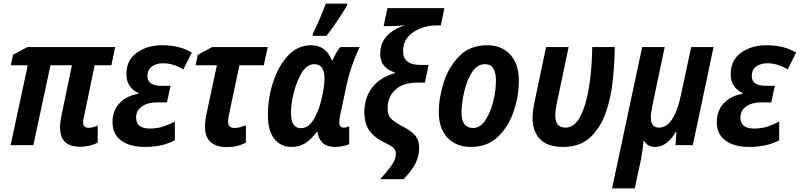

<svg xmlns="http://www.w3.org/2000/svg" viewBox="-20 -805 4436 1065"><path d="M522 -14V-109Q494 -96 472 -96Q441 -96 441 -126Q441 -138 446 -159L505 -443H598L619 -544H132L52 -501L40 -443H134L39 0H165L260 -443H379L321 -165Q313 -125 313 -98Q313 9 423 9Q479 9 522 -14Z M950 -27V-131Q919 -114 885.5 -103Q852 -92 811 -92Q735 -92 735 -153Q735 -192 767 -214.5Q799 -237 850 -237H906L926 -329H876Q798 -329 798 -383Q798 -418 822 -436Q846 -454 884 -454Q915 -454 943 -445Q971 -436 997 -420L1044 -513Q978 -554 879 -554Q796 -554 738.5 -512.5Q681 -471 681 -394Q681 -354 700 -327.5Q719 -301 748 -289L747 -285Q680 -273 642 -231.5Q604 -190 604 -128Q604 -61 652 -25.5Q700 10 785 10Q881 10 950 -27Z M1344 -14V-110Q1327 -104 1312 -99.5Q1297 -95 1282 -95Q1245 -95 1245 -131Q1245 -145 1250 -169L1308 -443H1443L1465 -544H1157L1077 -501L1065 -443H1183L1126 -176Q1117 -134 1117 -103Q1117 -43 1149.5 -16Q1182 11 1238 11Q1297 11 1344 -14Z M1791 -606Q1819 -642 1852.5 -692Q1886 -742 1905 -774L1906 -785H1787Q1776 -754 1754 -702Q1732 -650 1716 -620L1714 -606ZM1737 -73H1741Q1745 -39 1767.5 -14.5Q1790 10 1842 10Q1862 10 1883 5Q1904 0 1917 -5V-105Q1902 -97 1887 -97Q1862 -97 1862 -126Q1862 -142 1867 -166L1902 -332Q1916 -395 1936 -450.5Q1956 -506 1975 -544H1868Q1856 -531 1844.5 -510.5Q1833 -490 1825 -471H1821Q1788 -554 1705 -554Q1632 -554 1578.5 -497.5Q1525 -441 1495.5 -352Q1466 -263 1466 -166Q1466 -79 1502 -34.5Q1538 10 1596 10Q1644 10 1677 -13.5Q1710 -37 1737 -73ZM1594 -180Q1594 -230 1610 -293Q1626 -356 1654.5 -402.5Q1683 -449 1723 -449Q1780 -449 1780 -369Q1780 -321 1761 -245Q1747 -188 1719 -141Q1691 -94 1648 -94Q1594 -94 1594 -180Z M2218 189Q2259 148 2282 106Q2305 64 2305 16Q2305 -33 2277.5 -59.5Q2250 -86 2209 -106Q2171 -126 2150.5 -145.5Q2130 -165 2130 -204Q2130 -268 2173 -307.5Q2216 -347 2296 -347H2337L2357 -445H2311Q2216 -445 2216 -520Q2216 -590 2273 -627Q2330 -664 2400 -664H2425L2445 -760H2129L2108 -660H2140Q2161 -660 2182.5 -661.5Q2204 -663 2229 -665Q2167 -648 2128 -607.5Q2089 -567 2089 -507Q2089 -428 2170 -403V-399Q2089 -377 2045 -320Q2001 -263 2001 -182Q2001 -120 2029.5 -80Q2058 -40 2117 -12Q2152 4 2164 17Q2176 30 2176 48Q2176 80 2148 118Q2120 156 2088 189Z M2858 -359Q2858 -450 2810.5 -502Q2763 -554 2682 -554Q2588 -554 2529 -495Q2470 -436 2442 -350Q2414 -264 2414 -182Q2414 -92 2462.5 -41Q2511 10 2592 10Q2684 10 2742.5 -46.5Q2801 -103 2829.5 -188Q2858 -273 2858 -359ZM2540 -181Q2540 -232 2554.5 -295Q2569 -358 2597.5 -403.5Q2626 -449 2670 -449Q2703 -449 2717 -424.5Q2731 -400 2731 -360Q2731 -302 2715.5 -240.5Q2700 -179 2671.5 -137Q2643 -95 2604 -95Q2540 -95 2540 -181Z M3390 -544H3265Q3264 -432 3248.5 -329.5Q3233 -227 3200.5 -162Q3168 -97 3116 -97Q3060 -97 3060 -165Q3060 -195 3070 -239L3134 -544H3009L2947 -249Q2934 -189 2934 -152Q2934 -77 2975 -33.5Q3016 10 3104 10Q3195 10 3251.5 -41Q3308 -92 3338 -174.5Q3368 -257 3378.5 -354Q3389 -451 3390 -544Z M3501 240 3537 72Q3541 49 3544.5 23.5Q3548 -2 3549 -23H3553Q3573 10 3614 10Q3680 10 3729 -74H3732L3727 0H3823L3938 -544H3814L3758 -282Q3719 -97 3635 -97Q3590 -97 3590 -154Q3590 -177 3599 -221L3667 -544H3542L3375 240Z M4302 -27V-131Q4271 -114 4237.5 -103Q4204 -92 4163 -92Q4087 -92 4087 -153Q4087 -192 4119 -214.5Q4151 -237 4202 -237H4258L4278 -329H4228Q4150 -329 4150 -383Q4150 -418 4174 -436Q4198 -454 4236 -454Q4267 -454 4295 -445Q4323 -436 4349 -420L4396 -513Q4330 -554 4231 -554Q4148 -554 4090.5 -512.5Q4033 -471 4033 -394Q4033 -354 4052 -327.5Q4071 -301 4100 -289L4099 -285Q4032 -273 3994 -231.5Q3956 -190 3956 -128Q3956 -61 4004 -25.5Q4052 10 4137 10Q4233 10 4302 -27Z"/></svg>

Font: Noto Sans UI SemiCondensed
Style: Bold Italic
Weight: 700
Width: 4
Designer: Monotype Design Team
Foundry: Monotype Imaging Inc.
Version: 1.001